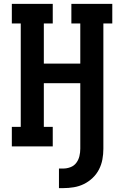

<svg xmlns="http://www.w3.org/2000/svg" viewBox="-20 -755 640 990"><path d="M284 215V114H306Q325 114 343.5 107Q362 100 373.5 84.5Q385 69 389.5 50Q394 31 394 12V-326H206V-101H252V0H41V-101H87V-634H41V-735H252V-634H206V-427H394V-634H348V-735H559V-634H513V12Q513 40 508 67Q503 94 490.5 118.5Q478 143 457.5 162.5Q437 182 412.5 194Q388 206 360.5 210.5Q333 215 306 215Z"/></svg>

Font: Iosevka HT Extended
Style: Bold
Weight: 700
Width: 7
Monospace: yes
Designer: Belleve Invis
Foundry: Belleve Invis
Version: Version 32.3.0; ttfautohint (v1.8.4)